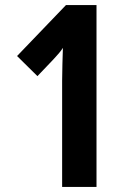

<svg xmlns="http://www.w3.org/2000/svg" viewBox="-20 -734 509 754"><path d="M359 0V-714H239L47 -514L127 -435L189 -500C206 -518 219 -533 227 -546C226 -505 224 -462 224 -417V0Z"/></svg>

Font: Noto Sans Georgian ExtraCondensed Bold
Style: Regular
Weight: 700
Width: 2
Designer: Monotype Design Team, Akaki Razmadze
Foundry: Google LLC
Version: Version 2.005